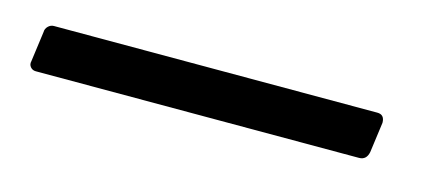

<svg xmlns="http://www.w3.org/2000/svg" viewBox="-24 -141 518 226"><g transform="rotate(15 235.0 -28.5)"><path d="M10 -10 15 -47Q15 -51 18 -54Q21 -57 25 -57H419Q428 -57 428 -47L423 -10Q421 0 412 0H18Q14 0 11.5 -3Q9 -6 10 -10Z"/></g></svg>

Font: Barlow
Style: Italic
Weight: 400
Italic angle: -7°
Designer: Jeremy Tribby
Foundry: Tribby Type
Version: Version 1.408